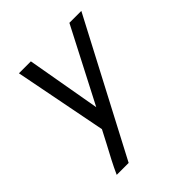

<svg xmlns="http://www.w3.org/2000/svg" viewBox="-200 -653 1001 1001"><g transform="rotate(-45 300.0 -152.5)"><path d="M86 215Q103 177 122.5 139.5Q142 102 162 65L200 -8L100 -520H188L260 -110L472 -520H560L174 215Z"/></g></svg>

Font: Iosevka Aile Oblique
Style: Regular
Weight: 400
Italic angle: -9°
Designer: Belleve Invis
Foundry: Belleve Invis
Version: Version 31.1.0; ttfautohint (v1.8.4)